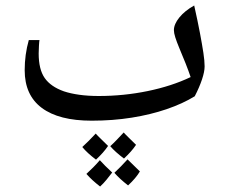

<svg xmlns="http://www.w3.org/2000/svg" viewBox="-20 -440 823 700"><path d="M314 0Q195 0 132.5 -46.5Q70 -93 70 -184Q70 -241 85 -294H124Q123 -290 122 -273Q121 -256 121 -245Q121 -187 143 -155.5Q165 -124 213 -107Q237 -99 269 -94.5Q301 -90 340 -90Q431 -90 518.5 -108Q606 -126 675 -159Q668 -180 657 -208Q646 -236 634 -264Q624 -288 619 -304Q614 -320 614 -330Q614 -352 634 -376.5Q654 -401 688 -420Q701 -362 709 -319.5Q717 -277 721.5 -247.5Q726 -218 726 -198Q726 -179 716.5 -150.5Q707 -122 690 -89Q646 -62 587.5 -42Q529 -22 460 -11Q391 0 314 0ZM432 138Q400 114 382 93Q393 83 405.5 70Q418 57 431 43Q438 51 449.5 62Q461 73 476 88Q468 100 457 112.5Q446 125 432 138ZM345 240Q315 217 295 194Q307 183 319.5 170.5Q332 158 344 144Q352 153 363.5 164.5Q375 176 389 189Q379 202 368.5 215Q358 228 345 240ZM330 142Q298 118 280 96Q290 87 302.5 74.5Q315 62 329 47Q336 55 347.5 66Q359 77 374 92Q358 116 330 142ZM447 236Q416 212 397 190Q409 179 421 166.5Q433 154 445 141Q456 152 467.5 163Q479 174 490 185Q483 197 472 210Q461 223 447 236Z"/></svg>

Font: Noto Naskh Arabic Medium
Style: Regular
Weight: 500
Designer: Monotype Design Team, David Williams, Mohamad Dakak and Nizar Qandah
Foundry: Monotype Imaging Inc.
Version: Version 2.016